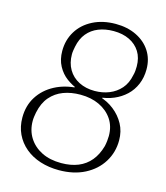

<svg xmlns="http://www.w3.org/2000/svg" viewBox="-110 -807 780 902"><g transform="rotate(15 280.0 -356.5)"><path d="M262 -25Q309 -25 344.5 -39.5Q380 -54 404 -83Q428 -112 440 -155Q443 -168 444.5 -182Q446 -196 446 -206Q446 -253 423 -287Q400 -321 360 -340Q320 -359 268 -359Q222 -359 185 -345Q148 -331 122.5 -301.5Q97 -272 87 -224Q85 -214 83.5 -203Q82 -192 82 -182Q82 -136 104.5 -100.5Q127 -65 167 -45Q207 -25 262 -25ZM326 -393Q364 -393 396.5 -406Q429 -419 452 -445Q475 -471 483 -512Q486 -522 487 -534Q488 -546 488 -555Q488 -597 469.5 -626.5Q451 -656 418 -672Q385 -688 341 -688Q300 -688 267.5 -675Q235 -662 213.5 -636Q192 -610 184 -570Q182 -560 180.5 -550.5Q179 -541 179 -532Q179 -490 197.5 -458.5Q216 -427 249.5 -410Q283 -393 326 -393ZM260 10Q211 10 169 -3.5Q127 -17 96 -43Q65 -69 48 -105Q31 -141 31 -185Q31 -243 59 -287Q87 -331 136 -357Q185 -383 249 -386L229 -376L234 -396L250 -380Q219 -391 192 -411Q165 -431 148 -462.5Q131 -494 131 -536Q131 -589 157 -631.5Q183 -674 231 -698.5Q279 -723 342 -723Q399 -723 443 -701.5Q487 -680 511.5 -642Q536 -604 536 -554Q536 -514 522 -481Q508 -448 483 -424.5Q458 -401 425 -387Q392 -373 354 -370L372 -381L368 -362L354 -374Q395 -363 427.5 -337.5Q460 -312 479 -277Q498 -242 498 -198Q498 -140 468.5 -92.5Q439 -45 385.5 -17.5Q332 10 260 10Z"/></g></svg>

Font: Roboto Serif 20pt Thin
Style: Italic
Weight: 250
Italic angle: -10°
Version: Version 1.007